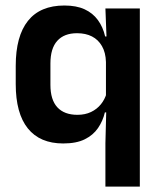

<svg xmlns="http://www.w3.org/2000/svg" viewBox="-20 -522 596 714"><path d="M215 11.5Q128.5 11.5 83.5 -44.5Q38.5 -100.5 38.5 -209.5V-277Q38.5 -387.5 84 -444.5Q129.5 -501.5 219.5 -501.5Q264 -501.5 294.5 -487.5Q325 -473.5 344 -447.5Q363 -421.5 371 -386.5H408L374 -291.5Q373 -326.5 359.2 -350.5Q345.5 -374.5 322 -386.5Q298.5 -398.5 266.5 -398.5Q218.5 -398.5 193 -370.2Q167.5 -342 167.5 -286V-206.5Q167.5 -151 193.2 -123Q219 -95 268 -95Q296.5 -95 318.5 -105.5Q340.5 -116 355.2 -134.2Q370 -152.5 376.5 -175.5L406 -104H370Q362.5 -72 344.5 -45.8Q326.5 -19.5 295.2 -4Q264 11.5 215 11.5ZM372 172V10.5L375.5 -125.5L374 -146.5V-347L376.5 -373.5L372 -490.5H500V172Z"/></svg>

Font: Anek Gurmukhi Medium SemiBold
Style: Regular
Weight: 600
Version: Version 1.003